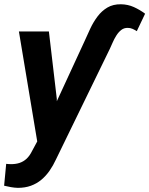

<svg xmlns="http://www.w3.org/2000/svg" viewBox="-45 -678 710 913"><path d="M165.5 -67.4 356.9 -481.9Q369.6 -510.7 384.3 -542Q398.9 -573.2 418.7 -599.6Q438.5 -626 465.6 -642.1Q492.7 -658.2 530.3 -657.7Q563 -657.2 591.3 -644.5Q619.6 -631.8 645 -612.8L605.5 -529.8Q595.7 -536.1 585.2 -540.8Q574.7 -545.4 563 -545.4Q544.9 -545.9 531.5 -535.4Q518.1 -524.9 508.1 -508.8Q498 -492.7 490.7 -475.8Q483.4 -459 477.5 -446.3L221.2 80.1Q208 108.9 190.7 133.8Q173.3 158.7 151.4 177Q129.4 195.3 101.8 205.3Q74.2 215.3 40 215.3Q23.4 214.8 7.1 211.9Q-9.3 209 -25.4 205.1L-15.6 101.1Q-10.3 101.6 -5.4 102.1Q-0.5 102.5 4.9 102.5Q28.8 103 47.9 96.7Q66.9 90.3 81.3 76.9Q95.7 63.5 106.4 42ZM187.5 -528.3 225.1 -208 226.6 3.9 135.3 14.2 44.9 -528.3Z"/></svg>

Font: Roboto
Style: Bold Italic
Weight: 700
Italic angle: -12°
Designer: Christian Robertson
Foundry: Google
Version: Version 3.0